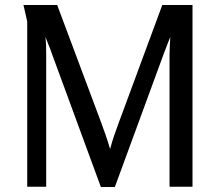

<svg xmlns="http://www.w3.org/2000/svg" viewBox="-20 -748 878 769"><path d="M209 -728 386 -255Q395 -230 403.5 -206Q412 -182 421 -151Q429 -181 437 -204.5Q445 -228 454 -252L630 -728H751V0H659V-527Q659 -545 660 -562Q661 -579 662 -600Q656 -584 649 -567Q642 -550 636 -533L440 1H384L186 -538Q181 -553 174 -569.5Q167 -586 162 -600Q164 -581 164.5 -565Q165 -549 165 -532V0H89V-662L74 -728Z"/></svg>

Font: Rosario Light Light
Style: Regular
Weight: 300
Version: Version 1.101; ttfautohint (v1.8.1.43-b0c9)